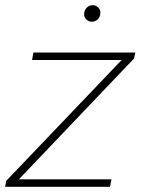

<svg xmlns="http://www.w3.org/2000/svg" viewBox="-27 -722 543 742"><path d="M-7 0 -3 -23 443 -490H97L102 -519H496L491 -496L46 -29H404L398 0ZM328 -638Q316 -638 307 -646.5Q298 -655 298 -667Q298 -681 307.5 -691.5Q317 -702 331 -702Q343 -702 352 -693.5Q361 -685 361 -673Q361 -658 351.5 -648Q342 -638 328 -638Z"/></svg>

Font: Montserrat ExtraLight
Style: Italic
Weight: 200
Italic angle: -11.3°
Designer: Julieta Ulanovsky
Foundry: Julieta Ulanovsky
Version: Version 9.000; ttfautohint (v1.8.4.7-5d5b)